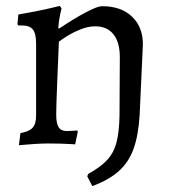

<svg xmlns="http://www.w3.org/2000/svg" viewBox="-20 -485 573 649"><path d="M292 144 275 111 278 103Q320 80 342.5 55.5Q365 31 374 -4.5Q383 -40 384 -94L385 -292Q385 -342 363.5 -369Q342 -396 302 -396Q278 -396 253 -386Q228 -376 208.5 -364Q189 -352 179 -344Q178 -318 176.5 -282.5Q175 -247 173.5 -210Q172 -173 171 -143Q170 -113 170 -98Q170 -67 178.5 -54.5Q187 -42 206 -42Q215 -42 228 -43Q241 -44 241 -44L243 -40L234 3Q234 3 219 2Q204 1 183 0.5Q162 0 143 0Q122 0 99 1.5Q76 3 60 4.5Q44 6 44 6L49 -35Q78 -40 90 -53Q102 -66 102 -94V-338Q102 -372 91 -385.5Q80 -399 53 -399H42L39 -403L42 -436Q77 -442 109 -448.5Q141 -455 161.5 -460Q182 -465 182 -465L188 -457Q188 -457 183.5 -437Q179 -417 177 -391L179 -388Q188 -394 207.5 -406.5Q227 -419 249.5 -432Q272 -445 293 -454.5Q314 -464 326 -464Q389 -464 426 -429Q463 -394 463 -335L452 -96Q448 -29 432 16.5Q416 62 382.5 92.5Q349 123 292 144Z"/></svg>

Font: Alegreya
Style: Regular
Weight: 400
Designer: Juan Pablo del Peral
Foundry: Huerta Tipografica
Version: Version 2.009